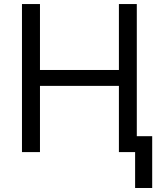

<svg xmlns="http://www.w3.org/2000/svg" viewBox="-20 -747 807 943"><path d="M87.9 0V-727.1H176.3V-403.3H564V-727.1H651.9V0H564V-325.2H176.3V0ZM727.5 -78.1V176.3H643.6V-78.1Z"/></svg>

Font: Sahel VF Regular
Style: Regular
Weight: 400
Foundry: Saber Rastikerdar (saber.rastikerdar@gmail.com)
Version: Version 3.4.0